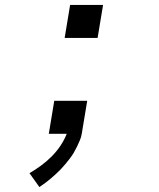

<svg xmlns="http://www.w3.org/2000/svg" viewBox="-20 -540 640 775"><path d="M241 -387 263 -520H396L374 -387ZM139 215 99 159Q123 145 145.5 128.5Q168 112 188 92Q208 72 223.5 49Q239 26 249 1V0H177L199 -133H332L310 0Q308 13 302.5 26Q297 39 291 51.5Q285 64 278 76Q271 88 262.5 99Q254 110 245 121Q236 132 226 142.5Q216 153 205.5 162.5Q195 172 184.5 181Q174 190 162.5 198.5Q151 207 139 215Z"/></svg>

Font: Iosevka SS04 Extended
Style: Italic
Weight: 400
Width: 7
Italic angle: -9°
Monospace: yes
Designer: Belleve Invis
Foundry: Belleve Invis
Version: Version 19.0.0; ttfautohint (v1.8.4)